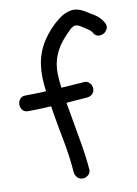

<svg xmlns="http://www.w3.org/2000/svg" viewBox="-141 -865 672 943"><g transform="rotate(-10 195.0 -394.0)"><path d="M88.9 -570.3Q98.6 -632.8 133.3 -685.5Q168 -738.3 217.8 -776.4Q246.1 -798.8 277.3 -804.7Q308.6 -810.5 341.8 -792Q367.2 -777.3 393.1 -760.7Q418.9 -744.1 433.6 -717.8Q443.4 -701.2 437.5 -687Q431.6 -672.9 418.9 -665.5Q406.2 -658.2 391.1 -660.2Q376 -662.1 367.2 -678.7Q362.3 -687.5 353.5 -693.8Q344.7 -700.2 336.9 -705.1Q328.1 -710 317.4 -717.8Q306.6 -725.6 295.9 -727.5Q287.1 -730.5 278.3 -726.1Q269.5 -721.7 261.2 -714.4Q252.9 -707 245.6 -698.7Q238.3 -690.4 232.4 -684.6Q197.3 -647.5 179.2 -604.5Q161.1 -561.5 162.1 -509.8Q163.1 -474.6 168 -439.5Q196.3 -441.4 225.1 -443.4Q253.9 -445.3 282.2 -447.3Q298.8 -449.2 310.1 -436.5Q321.3 -423.8 321.3 -408.2Q321.3 -391.6 310.1 -381.3Q298.8 -371.1 282.2 -370.1Q256.8 -368.2 231 -366.2Q205.1 -364.3 179.7 -362.3Q182.6 -345.7 185.5 -329.1Q188.5 -312.5 191.4 -295.9Q203.1 -226.6 215.3 -159.2Q227.5 -91.8 233.4 -21.5Q235.4 -4.9 222.7 6.3Q210 17.6 194.3 17.6Q177.7 17.6 167.5 6.3Q157.2 -4.9 155.3 -21.5Q149.4 -99.6 134.8 -175.3Q120.1 -251 107.4 -327.1Q105.5 -335 105 -342.8Q104.5 -350.6 102.5 -358.4Q74.2 -356.4 45.4 -355.5Q16.6 -354.5 -12.7 -354.5Q-31.2 -354.5 -40.5 -366.7Q-49.8 -378.9 -49.8 -393.6Q-49.8 -408.2 -40.5 -420.4Q-31.2 -432.6 -12.7 -432.6Q39.1 -432.6 90.8 -435.5Q85.9 -469.7 85 -502.9Q84 -536.1 88.9 -570.3Z"/></g></svg>

Font: Schoolbell
Style: Regular
Weight: 400
Designer: Font Diner, Inc
Foundry: Font Diner, Inc
Version: Version 1.001